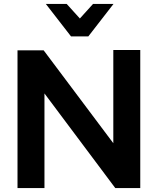

<svg xmlns="http://www.w3.org/2000/svg" viewBox="-20 -956 802 976"><path d="M202 -700H69V0H206V-481L566 0H693V-702H556V-228ZM453 -936 386 -862 319 -936H213L341 -771H429L557 -936Z"/></svg>

Font: Geom SemiBold
Style: Bold
Weight: 600
Version: Version 1.102